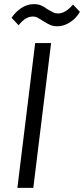

<svg xmlns="http://www.w3.org/2000/svg" viewBox="-20 -908 406 928"><path d="M70 -786 36 -822Q55 -851 83.5 -869.5Q112 -888 143 -888Q163 -888 177 -882.5Q191 -877 210 -863Q227 -853 237 -848Q247 -843 261 -843Q296 -843 333 -886L366 -851Q348 -819 318 -800Q288 -781 257 -781Q237 -781 222.5 -787.5Q208 -794 189 -806Q172 -817 162 -822.5Q152 -828 138 -828Q103 -828 70 -786ZM150 -700H227L141 0H64Z"/></svg>

Font: Haskoy
Style: Italic
Weight: 400
Designer: Ertekin Erdin
Foundry: Ertekin Erdin
Version: Version 2.000; ttfautohint (v1.8.4.7-5d5b)